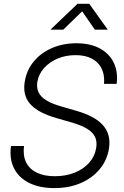

<svg xmlns="http://www.w3.org/2000/svg" viewBox="-20 -963 642 995"><path d="M261.7 11.7Q184.1 11.7 130.4 -15.4Q76.7 -42.5 52.2 -91.6Q27.8 -140.6 37.1 -206.5H104.5Q98.1 -157.2 115.2 -122.1Q132.3 -86.9 170.4 -68.4Q208.5 -49.8 264.2 -49.8Q320.8 -49.8 366.7 -68.1Q412.6 -86.4 441.9 -119.4Q471.2 -152.3 478.5 -196.3Q483.9 -229.5 472.4 -253.7Q460.9 -277.8 430.9 -295.9Q400.9 -314 350.6 -328.6L271 -351.6Q177.2 -378.4 136.7 -423.8Q96.2 -469.2 108.4 -541Q118.2 -600.1 155 -644.5Q191.9 -689 249 -713.9Q306.2 -738.8 376 -738.8Q447.3 -738.8 496.6 -712.4Q545.9 -686 569.1 -638.9Q592.3 -591.8 584.5 -528.3H519Q524.9 -597.2 485.6 -637.2Q446.3 -677.2 371.1 -677.2Q320.3 -677.2 278.1 -659.2Q235.8 -641.1 208 -609.9Q180.2 -578.6 173.3 -538.1Q168.5 -506.3 180.7 -482.7Q192.9 -459 222.4 -441.7Q252 -424.3 298.3 -411.1L376 -388.7Q421.4 -375.5 455.6 -357.7Q489.7 -339.8 511.7 -316.2Q533.7 -292.5 542.2 -261.5Q550.8 -230.5 544.4 -191.4Q534.7 -131.8 496.3 -85.9Q458 -40 398.2 -14.2Q338.4 11.7 261.7 11.7ZM307.6 -809.1H242.7V-810.5L381.8 -943.4H442.4L537.6 -810.5V-809.1H471.7L405.8 -904.3Z"/></svg>

Font: Inter 28pt Light
Style: Italic
Weight: 300
Italic angle: -9.3988°
Designer: Rasmus Andersson
Foundry: rsms
Version: Version 4.001;git-66647c0bb